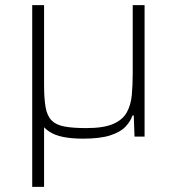

<svg xmlns="http://www.w3.org/2000/svg" viewBox="-20 -530 686 745"><path d="M105 195V-510H151V-201Q151 -147 157 -113.5Q163 -80 180.5 -62.5Q198 -45 230.5 -39Q263 -33 315 -33Q382 -33 419 -49Q456 -65 472 -94Q488 -123 491.5 -162Q495 -201 495 -246V-510H541V0H502L499 -82H494Q486 -58 466 -37.5Q446 -17 407 -4.5Q368 8 302 8Q258 8 225.5 1.5Q193 -5 171 -19.5Q149 -34 136 -56L184 -36H151V195Z"/></svg>

Font: Saira SemiExpanded ExtraLight
Style: Regular
Weight: 250
Width: 6
Designer: Hector Gatti with collaboration of the Omnibus-Type team
Foundry: Omnibus-Type
Version: Version 1.101